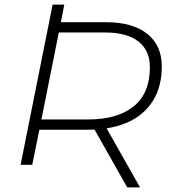

<svg xmlns="http://www.w3.org/2000/svg" viewBox="-20 -720 760 839"><path d="M70 0 210 -700H261L246 -623H443Q559 -623 623 -572.5Q687 -522 687 -430Q687 -341 648 -279Q609 -217 537 -185Q495 -167 446 -159L592 99H536L393 -154Q379 -153 365 -153H152L121 0ZM161 -198H365Q494 -198 564.5 -255.5Q635 -313 635 -426Q635 -500 584.5 -539Q534 -578 440 -578H237Z"/></svg>

Font: Montserrat Thin Light
Style: Italic
Weight: 300
Italic angle: -11.3°
Version: Version 9.000